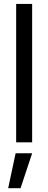

<svg xmlns="http://www.w3.org/2000/svg" viewBox="-20 -748 254 1009"><path d="M148.9 -727.5V0H64.9V-727.5ZM22.9 241.2 62 57.6H148.9L87.9 241.2Z"/></svg>

Font: Inter 28pt
Style: Regular
Weight: 400
Designer: Rasmus Andersson
Foundry: rsms
Version: Version 4.001;git-66647c0bb